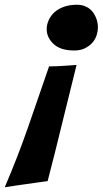

<svg xmlns="http://www.w3.org/2000/svg" viewBox="-92 -792 433 810"><path d="M231 -518Q200 -395 170.5 -273Q141 -151 109 -28Q90 -25 65.5 -22Q41 -19 16 -15Q-9 -11 -32.5 -8Q-56 -5 -72 -2Q-18 -128 26.5 -255.5Q71 -383 115 -512Q144 -512 173 -514Q202 -516 231 -518ZM233 -772Q254 -772 271 -764Q288 -756 298.5 -742.5Q309 -729 315 -712Q321 -695 321 -678Q321 -659 315 -641.5Q309 -624 296.5 -610.5Q284 -597 265.5 -588Q247 -579 221 -579Q163 -579 134 -606.5Q105 -634 105 -669Q105 -688 113.5 -707Q122 -726 138 -740.5Q154 -755 178 -763.5Q202 -772 233 -772Z"/></svg>

Font: Bangers
Style: Regular
Weight: 400
Designer: vernon adams
Foundry: Vernon Adams
Version: Version 2.000